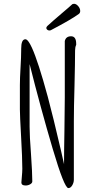

<svg xmlns="http://www.w3.org/2000/svg" viewBox="-20 -969 505 1004"><path d="M222.2 -822.8Q222.2 -817.4 227.1 -813.5Q231.9 -809.6 238.3 -809.6Q243.2 -809.6 246.6 -811.5Q352.1 -866.7 392.1 -896Q399.4 -901.4 399.4 -911.6Q399.4 -924.8 388.9 -937Q378.4 -949.2 366.7 -949.2Q363.8 -949.2 358.4 -947.3Q345.7 -935.1 299.3 -896Q250.5 -854.5 227.5 -833Q222.2 -827.6 222.2 -822.8ZM298.3 -184.1Q258.3 -356.4 230 -462.4Q179.7 -647.9 146.5 -720.2Q126.5 -763.7 112.8 -763.7Q90.8 -763.7 90.8 -713.9V-707.5Q90.8 -672.4 87.4 -615.7Q84 -559.1 84 -523.9V-396.5Q84 -366.7 90.3 -254.4Q96.7 -142.1 96.7 -86.4Q96.7 -70.3 94.2 -44.4Q91.8 -18.6 91.8 -14.6Q91.8 1 113.8 1Q127 1 137.9 -5.4Q148.9 -11.7 148.9 -20.5Q148.9 -64.9 142.1 -163.1Q134.8 -257.8 134.8 -305.7V-633.8Q191.4 -408.2 255.4 -191.4Q316.4 14.6 337.4 14.6Q349.1 14.6 357.7 0.2Q366.2 -14.2 366.2 -29.8V-335.4Q366.2 -404.8 369.6 -520.5Q372.6 -644.5 372.6 -705.1Q372.6 -722.2 378.4 -734.4V-740.2Q378.4 -779.3 351.6 -779.3Q324.7 -779.3 318.8 -754.4V-458.5Q318.8 -387.7 316.9 -284.2Q314.9 -180.7 314.9 -109.9L314 -114.7Z"/></svg>

Font: Amatica SC
Style: Bold
Weight: 400
Designer: Vernon Adams, Ben Nathan
Foundry: newtypography
Version: Version 2.000